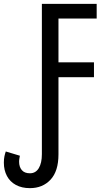

<svg xmlns="http://www.w3.org/2000/svg" viewBox="-28 -734 544 995"><path d="M127 241Q85 241 54.5 224.5Q24 208 8 178Q-8 148 -8 109Q-8 90 -5 76Q-2 62 2 51L75 73Q74 80 72.5 87.5Q71 95 71 104Q71 131 85 147.5Q99 164 127 164Q157 164 173 137.5Q189 111 189 65V-714H473V-638H275V-411H459V-334H275V66Q275 153 234 197Q193 241 127 241Z"/></svg>

Font: Noto Sans Display Condensed
Style: Regular
Weight: 400
Width: 3
Designer: Monotype Design Team
Foundry: Monotype Imaging Inc.
Version: Version 2.003